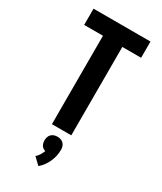

<svg xmlns="http://www.w3.org/2000/svg" viewBox="-243 -821 986 1168"><g transform="rotate(30 250.0 -236.5)"><path d="M182 0V-621H50V-735H450V-621H318V0ZM238 262 192 218Q205 207 214 192.5Q223 178 229 162Q220 160 212.5 154.5Q205 149 200.5 141.5Q196 134 194 125Q192 116 192 107Q192 95 195.5 84Q199 73 207.5 64.5Q216 56 227 52.5Q238 49 250 49Q262 49 273 52.5Q284 56 292.5 64.5Q301 73 304.5 84Q308 95 308 107Q308 129 303.5 150.5Q299 172 290 192Q281 212 268 230Q255 248 238 262Z"/></g></svg>

Font: Iosevka Heavy
Style: Regular
Weight: 900
Monospace: yes
Designer: Belleve Invis
Foundry: Belleve Invis
Version: Version 32.5.0; ttfautohint (v1.8.4)